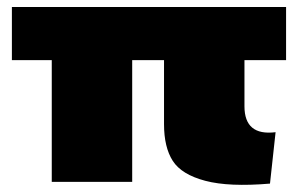

<svg xmlns="http://www.w3.org/2000/svg" viewBox="-20 -520 864 549"><path d="M128 0V-348H14V-500H798V-348H679V-216Q679 -131 768 -142L752 5Q635 15 567 -3Q499 -21 474 -60Q449 -99 449 -165V-348H358V0Z"/></svg>

Font: Elaine Sans Black
Style: Regular
Weight: 900
Designer: Wei Huang
Foundry: Wei Huang
Version: Version 2.001;December 24, 2019;FontCreator 12.0.0.2547 64-b